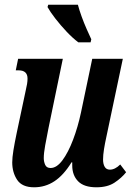

<svg xmlns="http://www.w3.org/2000/svg" viewBox="-20 -786 570 816"><path d="M313 -606Q289 -624 263 -651.5Q237 -679 215 -707.5Q193 -736 182 -756L185 -766H311Q317 -743 327 -715.5Q337 -688 348.5 -662Q360 -636 368 -619L365 -606ZM125 10Q74 10 53 -21.5Q32 -53 32 -96Q32 -116 37 -147Q42 -178 51 -221L89 -400Q93 -417 95 -429Q97 -441 97 -452Q97 -487 59 -487H47L57 -536H247L186 -241Q178 -201 172 -168Q166 -135 166 -114Q166 -99 172 -85.5Q178 -72 195 -72Q221 -72 245.5 -105Q270 -138 290.5 -192Q311 -246 324 -307L372 -536H502L432 -204Q426 -177 422 -152Q418 -127 418 -108Q418 -89 425 -77Q432 -65 447 -65Q469 -65 491 -87L516 -54Q497 -30 467 -10Q437 10 390 10Q337 10 312 -15.5Q287 -41 287 -83V-96H284Q250 -41 211 -15.5Q172 10 125 10Z"/></svg>

Font: Noto Serif ExtraCondensed
Style: Bold Italic
Weight: 700
Width: 2
Italic angle: -12°
Designer: Monotype Design Team
Foundry: Monotype Imaging Inc.
Version: Version 2.013; ttfautohint (v1.8.4.7-5d5b)